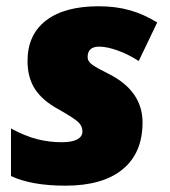

<svg xmlns="http://www.w3.org/2000/svg" viewBox="-20 -583 542 613"><path d="M435.1 -191.9Q435.1 -94.7 371.6 -42.5Q308.1 9.8 189 9.8Q80.6 9.8 15.1 -21V-172.9Q60.1 -148.4 98.6 -138.7Q137.2 -128.9 176.8 -128.9Q210 -128.9 226.6 -137.9Q243.2 -147 243.2 -163.1Q243.2 -180.2 230.5 -192.6Q217.8 -205.1 167 -233.9Q115.2 -262.2 91.6 -298.8Q67.9 -335.4 67.9 -388.2Q67.9 -472.2 127 -517.6Q186 -563 294.9 -563Q349.6 -563 394.5 -550.3Q439.5 -537.6 481.9 -511.2L422.9 -388.2Q390.6 -409.2 356.2 -421.6Q321.8 -434.1 296.9 -434.1Q259.8 -434.1 259.8 -400.9Q259.8 -386.7 275.1 -376Q290.5 -365.2 325.2 -348.1Q435.1 -293.5 435.1 -191.9Z"/></svg>

Font: TypoPRO Open Sans
Style: Italic
Weight: 800
Italic angle: -12°
Foundry: Ascender Corporation
Version: Version 1.10